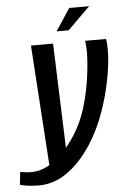

<svg xmlns="http://www.w3.org/2000/svg" viewBox="-114 -683 542 839"><g transform="rotate(-5 157.0 -263.5)"><path d="M22 117Q-2 117 -23 114.5Q-44 112 -60 107L-54 51Q-45 53 -33.5 54.5Q-22 56 -6 56Q40 56 83 28Q126 0 162.5 -46.5Q199 -93 223 -146Q242 -189 255 -241.5Q268 -294 275 -348.5Q282 -403 282 -449Q282 -464 281 -475.5Q280 -487 278 -495H370Q374 -478 374 -451Q374 -399 363 -336Q352 -273 332 -209Q312 -145 284 -91Q255 -34 215 13.5Q175 61 126.5 89Q78 117 22 117ZM77 54 41 -495H138L156 11ZM158 -547 222 -644H309L211 -547Z"/></g></svg>

Font: Alumni Sans SemiBold
Style: Italic
Weight: 600
Italic angle: -8°
Version: Version 1.016